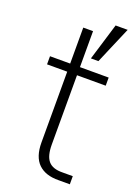

<svg xmlns="http://www.w3.org/2000/svg" viewBox="-140 -788 608 847"><g transform="rotate(20 163.5 -364.0)"><path d="M25.4 -462.9V-501H120.1V-669.9H166V-501H300.8V-462.9H166V-137.7Q166 -84 186.5 -60.5Q207 -37.1 252.9 -38.1H300.8V0H248Q186.5 1 153.3 -31.2Q120.1 -63.5 120.1 -130.9V-462.9ZM198.2 -553.7 251 -727.5H307.6L233.4 -553.7Z"/></g></svg>

Font: Gothic A1 ExtraLight
Style: Regular
Weight: 275
Designer: HanYang I&C Co.,Ltd.
Foundry: HanYang I&C Co.,Ltd.
Version: Version 2.50